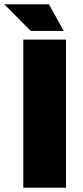

<svg xmlns="http://www.w3.org/2000/svg" viewBox="-49 -887 394 907"><path d="M61 0V-700H263V0ZM252 -741H96L-29 -867H182Z"/></svg>

Font: REM Medium ExtraBold
Style: Regular
Weight: 800
Version: Version 1.005;gftools[0.9.28]